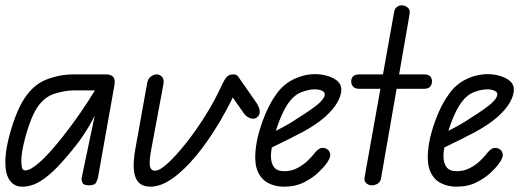

<svg xmlns="http://www.w3.org/2000/svg" viewBox="-32 -695 1994 720"><path d="M51 5Q22 5 5 -18Q-12 -41 -12 -87Q-12 -122 -1.5 -167.5Q9 -213 25.5 -256.5Q42 -300 61 -328Q95 -379 144 -397.5Q193 -416 244 -416H348V-356H244Q213 -356 173.5 -344Q134 -332 107 -291Q92 -268 78.5 -230Q65 -192 56.5 -154Q48 -116 48 -93Q48 -79 50 -67.5Q52 -56 64 -56Q81 -56 115 -85Q149 -114 203 -182Q240 -229 269.5 -272Q299 -315 324 -356H361Q350 -318 331.5 -278.5Q313 -239 292 -205.5Q271 -172 253 -150Q218 -105 184.5 -70Q151 -35 118.5 -15Q86 5 51 5ZM301 0Q281 0 277 -10Q273 -20 274 -27L324 -265V-416H365Q385 -416 393 -406Q401 -396 397 -375L335 -27Q334 -23 329 -11.5Q324 0 301 0Z M532 5Q504 5 488.5 -10.5Q473 -26 470 -58Q467 -90 476 -139L520 -384Q523 -400 534 -408Q545 -416 556 -416Q567 -416 575.5 -407Q584 -398 581 -380L536 -139Q527 -92 530 -73.5Q533 -55 550 -55Q567 -55 597.5 -83Q628 -111 665 -157.5Q702 -204 737.5 -260.5Q773 -317 799 -374Q808 -394 817 -405Q826 -416 842 -416Q852 -416 857 -412Q862 -408 863 -405L866 -383Q833 -308 792 -238.5Q751 -169 706 -114Q661 -59 616.5 -27Q572 5 532 5ZM932 -255Q922 -247 907 -251.5Q892 -256 881 -272L819 -361L863 -405L930 -309Q941 -292 942 -278Q943 -264 932 -255Z M1033 5Q1000 5 974 -8.5Q948 -22 935 -51Q922 -80 926 -127Q929 -163 940 -201.5Q951 -240 967 -276Q983 -312 1001 -337Q1027 -377 1067.5 -397Q1108 -417 1150 -417Q1173 -417 1195.5 -410.5Q1218 -404 1233 -391.5Q1248 -379 1248 -359Q1248 -337 1232.5 -310Q1217 -283 1185 -255Q1153 -227 1103 -200Q1080 -188 1049.5 -172.5Q1019 -157 993.5 -145Q968 -133 959 -128L971 -188Q984 -195 1002 -204Q1020 -213 1041.5 -225Q1063 -237 1085 -252Q1141 -287 1163.5 -307Q1186 -327 1186 -342Q1186 -350 1175 -355Q1164 -360 1148 -360Q1126 -360 1098.5 -349.5Q1071 -339 1049 -308Q1032 -283 1018 -248Q1004 -213 995 -178Q986 -143 984 -116Q983 -86 994.5 -69.5Q1006 -53 1034 -53Q1061 -53 1083.5 -65Q1106 -77 1121.5 -92Q1137 -107 1143 -115Q1160 -138 1173.5 -140Q1187 -142 1197 -134Q1205 -128 1206.5 -115Q1208 -102 1188 -76Q1182 -68 1161.5 -48Q1141 -28 1108.5 -11.5Q1076 5 1033 5Z M1363 0Q1351 0 1342 -7.5Q1333 -15 1335 -29L1446 -650Q1448 -662 1456 -668.5Q1464 -675 1474 -675Q1487 -675 1497 -666.5Q1507 -658 1504 -642L1397 -27Q1395 -13 1384.5 -6.5Q1374 0 1363 0ZM1285 -390Q1285 -401 1292 -408.5Q1299 -416 1316 -416H1558Q1575 -416 1581.5 -408.5Q1588 -401 1588 -390Q1588 -379 1581.5 -370.5Q1575 -362 1558 -362H1316Q1299 -362 1292 -370.5Q1285 -379 1285 -390Z M1680 5Q1647 5 1621 -8.5Q1595 -22 1582 -51Q1569 -80 1573 -127Q1576 -163 1587 -201.5Q1598 -240 1614 -276Q1630 -312 1648 -337Q1674 -377 1714.5 -397Q1755 -417 1797 -417Q1820 -417 1842.5 -410.5Q1865 -404 1880 -391.5Q1895 -379 1895 -359Q1895 -337 1879.5 -310Q1864 -283 1832 -255Q1800 -227 1750 -200Q1727 -188 1696.5 -172.5Q1666 -157 1640.5 -145Q1615 -133 1606 -128L1618 -188Q1631 -195 1649 -204Q1667 -213 1688.5 -225Q1710 -237 1732 -252Q1788 -287 1810.5 -307Q1833 -327 1833 -342Q1833 -350 1822 -355Q1811 -360 1795 -360Q1773 -360 1745.5 -349.5Q1718 -339 1696 -308Q1679 -283 1665 -248Q1651 -213 1642 -178Q1633 -143 1631 -116Q1630 -86 1641.5 -69.5Q1653 -53 1681 -53Q1708 -53 1730.5 -65Q1753 -77 1768.5 -92Q1784 -107 1790 -115Q1807 -138 1820.5 -140Q1834 -142 1844 -134Q1852 -128 1853.5 -115Q1855 -102 1835 -76Q1829 -68 1808.5 -48Q1788 -28 1755.5 -11.5Q1723 5 1680 5Z"/></svg>

Font: Edu QLD Beginner
Style: Regular
Weight: 400
Designer: Tina and Corey Anderson
Foundry: Google for Education
Version: Version 1.003